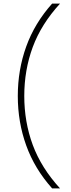

<svg xmlns="http://www.w3.org/2000/svg" viewBox="-20 -828 393 1068"><path d="M79 -294Q79 -439 125.8 -569Q172.5 -699 270 -808H314Q209.5 -694 162.2 -566.2Q115 -438.5 115 -294Q115 -149.5 162.2 -21.8Q209.5 106 314 220H270Q172.5 111 125.8 -19Q79 -149 79 -294Z"/></svg>

Font: Encode Sans Expanded Thin
Style: Regular
Weight: 250
Width: 7
Designer: Multiple Designers
Foundry: Impallari Type
Version: Version 2.000